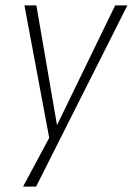

<svg xmlns="http://www.w3.org/2000/svg" viewBox="-20 -507 489 707"><path d="M65 180 168 -12 165 21 70 -487H114L192 -34H184L404 -487H449L113 180Z"/></svg>

Font: Nunito Sans 10pt Condensed ExtraLight
Style: Italic
Weight: 250
Width: 3
Italic angle: -9°
Designer: Vernon Adams
Foundry: Vernon Adams
Version: Version 3.101;gftools[0.9.27]